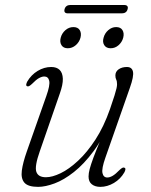

<svg xmlns="http://www.w3.org/2000/svg" viewBox="-20 -720 589 748"><path d="M465 -66.5Q469 -65 468.5 -60Q468 -55 464.5 -48.5Q449.5 -22.5 423.8 -7.2Q398 8 371 8Q350.5 8 337.8 -2Q325 -12 325 -32.5Q325 -45 329.5 -62Q334 -79 344 -106Q354 -133 372 -176Q390 -219 417 -284L412 -255Q382 -181.5 344.5 -131Q307 -80.5 268 -49.8Q229 -19 192.8 -5.5Q156.5 8 128.5 8Q89.5 8 75.2 -8.2Q61 -24.5 65 -55.2Q69 -86 84.5 -130L160.5 -346Q175.5 -388 171.8 -405Q168 -422 152.5 -422Q143.5 -422 132 -415.8Q120.5 -409.5 104.5 -393Q98 -387 93.8 -384.8Q89.5 -382.5 85.5 -384Q81.5 -386 82.2 -391Q83 -396 86 -402Q101.5 -428.5 126.8 -443.8Q152 -459 179.5 -459Q201 -459 212.5 -447.5Q224 -436 224.8 -413.2Q225.5 -390.5 213 -355.5L135 -130.5Q114.5 -72.5 121.5 -51Q128.5 -29.5 159 -29.5Q183.5 -29.5 216.2 -45.2Q249 -61 284.2 -93.8Q319.5 -126.5 352 -176.5Q384.5 -226.5 408.5 -295Q420.5 -329.5 426.2 -348.2Q432 -367 434 -376.2Q436 -385.5 436 -391.5Q436 -403.5 432.8 -409.8Q429.5 -416 429.5 -426Q429.5 -441 442.2 -450Q455 -459 474.5 -459Q494 -459 498 -441Q502 -423 486 -378L390.5 -105.5Q375.5 -63 379.2 -45.8Q383 -28.5 398 -28.5Q407.5 -28.5 418.8 -35Q430 -41.5 446 -58Q452.5 -64 456.8 -66.2Q461 -68.5 465 -66.5ZM244 -532Q227 -532 219.5 -544Q212 -556 216.5 -573Q221 -590.5 234.8 -602.5Q248.5 -614.5 266 -614.5Q283.5 -614.5 290.8 -602.5Q298 -590.5 293.5 -573Q289 -556 275.2 -544Q261.5 -532 244 -532ZM411 -532Q394 -532 386.2 -544Q378.5 -556 383.5 -573Q388 -590.5 401.8 -602.5Q415.5 -614.5 432.5 -614.5Q450 -614.5 457.2 -602.5Q464.5 -590.5 460 -573Q455.5 -556 442 -544Q428.5 -532 411 -532ZM231.5 -684Q233.5 -692 239.2 -696.2Q245 -700.5 253 -700.5H464Q472.5 -700.5 476 -696.2Q479.5 -692 477 -684Q475 -676 469.2 -672Q463.5 -668 455 -668H244Q236 -668 232.8 -672Q229.5 -676 231.5 -684Z"/></svg>

Font: Fraunces ExtraLight
Style: Italic
Weight: 250
Italic angle: -16°
Version: Version 1.000;[b76b70a41]